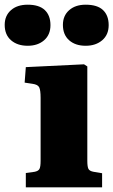

<svg xmlns="http://www.w3.org/2000/svg" viewBox="-79 -798 483 818"><path d="M31 0V-61L68 -66Q84 -69 89 -78Q94 -87 94 -113V-381Q94 -414 88 -426Q82 -438 59 -441L26 -446L31 -512L279 -524L293 -515V-113Q293 -87 298 -78Q303 -69 320 -66L356 -60V0ZM286 -603Q242 -603 215.5 -626.5Q189 -650 189 -692Q189 -731 215.5 -754.5Q242 -778 286 -778Q336 -778 360 -755Q384 -732 384 -691Q384 -650 356.5 -626.5Q329 -603 286 -603ZM39 -603Q-5 -603 -32 -626.5Q-59 -650 -59 -692Q-59 -731 -32.5 -754.5Q-6 -778 39 -778Q88 -778 112 -755Q136 -732 136 -691Q136 -650 109 -626.5Q82 -603 39 -603Z"/></svg>

Font: Literata 36pt ExtraBold
Style: Regular
Weight: 800
Designer: Latin by Veronika Burian and Jose Scaglione. Greek by Irene Vlachou. Cyrillic by Vera Evstafieva.
Foundry: TypeTogether
Version: Version 3.002